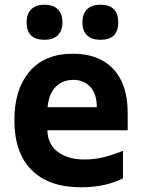

<svg xmlns="http://www.w3.org/2000/svg" viewBox="-20 -785 603 815"><path d="M324 10Q187 10 114 -63.5Q41 -137 41 -275Q41 -406 105.5 -481.5Q170 -557 290 -557Q400 -557 461 -492Q522 -427 522 -306V-232H181Q183 -171 226.5 -139.5Q270 -108 338 -108Q383 -108 423.5 -118.5Q464 -129 502 -145V-28Q467 -10 422 0Q377 10 324 10ZM182 -330H391Q391 -386 363.5 -416Q336 -446 291 -446Q246 -446 216.5 -416.5Q187 -387 182 -330ZM406 -616Q370 -616 350 -634.5Q330 -653 330 -690Q330 -727 350 -746Q370 -765 406 -765Q482 -765 482 -690Q482 -616 406 -616ZM169 -616Q93 -616 93 -690Q93 -727 113 -746Q133 -765 169 -765Q205 -765 225 -746Q245 -727 245 -690Q245 -654 225 -635Q205 -616 169 -616Z"/></svg>

Font: Noto Sans Mono SemiCondensed
Style: Bold
Weight: 700
Width: 4
Designer: Monotype Design Team
Foundry: Monotype Imaging Inc.
Version: Version 2.014